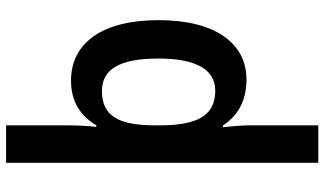

<svg xmlns="http://www.w3.org/2000/svg" viewBox="-232 -568 1040 615"><g transform="rotate(-90 287.5 -260.0)"><path d="M531 -272C531 -454 456 -552 338 -552C269 -552 225 -522 194 -471H189C192 -494 194 -532 194 -559V-760H74V240H194V16C194 -5 191 -39 188 -65H194C223 -20 270 10 341 10C457 10 531 -90 531 -272ZM408 -272C408 -159 377 -90 305 -90C223 -90 194 -151 194 -269V-288C195 -401 225 -453 304 -453C375 -453 408 -394 408 -272Z"/></g></svg>

Font: Noto Sans Gurmukhi SemiCondensed SemiBold
Style: Regular
Weight: 600
Width: 4
Designer: Jelle Bosma - Monotype Design Team
Foundry: Monotype Imaging Inc.
Version: Version 2.004